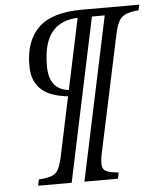

<svg xmlns="http://www.w3.org/2000/svg" viewBox="-56 -705 745 901"><g transform="rotate(-5 317.0 -254.5)"><path d="M463 148H305L468 -621H348Q291 -620 253 -597Q215 -574 196 -527.5Q177 -481 177 -407Q177 -351 202 -320Q227 -289 279 -286L273 -257Q218 -261 178 -278.5Q138 -296 116.5 -330Q95 -364 95 -417Q95 -533 158.5 -595Q222 -657 364 -657H634L628 -631Q588 -628 566.5 -618Q545 -608 534 -587Q523 -566 515 -528L397 26Q390 62 392.5 81Q395 100 413 108Q431 116 469 119ZM245 148H87L93 119Q134 116 155 108Q176 100 186.5 78.5Q197 57 206 14L344 -638L411 -637Z"/></g></svg>

Font: STIX Two Text
Style: Italic
Weight: 400
Italic angle: -12°
Designer: Ross Mills, John Hudson & Paul Hanslow, Tiro Typeworks Ltd; with prior portions MicroPress Inc. and Coen Hoffman, Elsevi
Foundry: Tiro Typeworks Ltd
Version: Version 2.13 b171